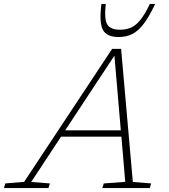

<svg xmlns="http://www.w3.org/2000/svg" viewBox="-85 -955 858 975"><path d="M589.5 -31 682.5 -23.5 675.5 0H434.5L442 -23.5L551 -31.5L531.5 -261H225L73.5 -31L168.5 -23.5L161 0H-65L-58 -23.5L37.5 -31.5L484.5 -707H530ZM246 -293H528.5L496 -672.5ZM524 -804Q556 -804 581 -815.2Q606 -826.5 628.8 -855Q651.5 -883.5 676 -935H703Q672 -869.5 644 -833Q616 -796.5 586 -781.8Q556 -767 518 -767Q457 -767 437.5 -803.5Q418 -840 430 -935H452Q443.5 -857.5 459.8 -830.8Q476 -804 524 -804Z"/></svg>

Font: Newsreader Caption ExtraLight
Style: Italic
Weight: 275
Italic angle: -17°
Designer: Hugues Gentile
Foundry: Production Type
Version: Version 1.001